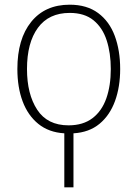

<svg xmlns="http://www.w3.org/2000/svg" viewBox="-20 -560 587 818"><path d="M277 -540Q350 -540 398 -504.5Q446 -469 469 -407Q492 -345 492 -266Q492 -190 470 -129.5Q448 -69 404 -32.5Q360 4 293 8V238H254V8Q188 4 143.5 -32Q99 -68 76.5 -128Q54 -188 54 -266Q54 -394 113 -467Q172 -540 277 -540ZM277 -505Q188 -505 141.5 -441.5Q95 -378 95 -266Q95 -159 138.5 -92.5Q182 -26 272 -26Q334 -26 374 -56.5Q414 -87 433 -141Q452 -195 452 -266Q452 -334 434.5 -388Q417 -442 378.5 -473.5Q340 -505 277 -505Z"/></svg>

Font: Noto Sans Disp ExtLt
Style: Regular
Weight: 200
Designer: Monotype Design Team
Foundry: Monotype Imaging Inc.
Version: Version 2.000;GOOG;noto-source:20170915:90ef993387c0